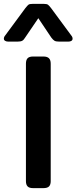

<svg xmlns="http://www.w3.org/2000/svg" viewBox="-78 -972 395 992"><path d="M-58 -772Q-58 -781 -51 -789L53 -930Q64 -944 69.5 -948Q75 -952 91 -952H148Q164 -952 170 -947.5Q176 -943 186 -930L290 -789Q297 -781 297 -772Q297 -765 291 -761Q285 -757 275 -757H228Q211 -757 203.5 -761.5Q196 -766 187 -778L120 -878L52 -778Q45 -766 37 -761.5Q29 -757 12 -757H-35Q-45 -757 -51.5 -761Q-58 -765 -58 -772ZM56 -36V-643Q56 -662 64.5 -671Q73 -680 93 -680H146Q166 -680 175 -671Q184 -662 184 -643V-36Q184 -18 175.5 -9Q167 0 146 0H93Q73 0 64.5 -9Q56 -18 56 -36Z"/></svg>

Font: Mitr
Style: Regular
Weight: 400
Designer: Thanarat Vachiruckul
Foundry: Cadson Demak
Version: Version 1.003